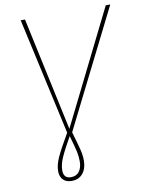

<svg xmlns="http://www.w3.org/2000/svg" viewBox="-95 -747 755 1009"><g transform="rotate(-10 282.5 -242.0)"><path d="M251 -54Q271 14 278.5 44Q286 74 286 102Q286 145 264.5 171Q243 197 205 197Q175 197 159 180Q143 163 143 134Q143 101 161.5 60.5Q180 20 225 -57L87 -681H110L240 -75L541 -681H565ZM235 -37Q198 28 181.5 65.5Q165 103 165 134Q165 177 205 177Q234 177 249 156.5Q264 136 264 102Q264 75 258 48.5Q252 22 235 -37Z"/></g></svg>

Font: Fira Sans Thin
Style: Italic
Weight: 250
Italic angle: -8°
Designer: Carrois Corporate & Edenspiekermann AG
Foundry: Carrois Corporate GbR & Edenspiekermann AG
Version: Version 4.203